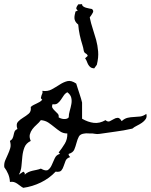

<svg xmlns="http://www.w3.org/2000/svg" viewBox="-50 -857 728 928"><path d="M657.2 -306.6Q661.1 -292 654.3 -281.7Q647.5 -271.5 636.2 -263.7Q625 -255.9 611.8 -249.5Q598.6 -243.2 589.8 -235.4Q545.9 -225.6 510.3 -221.2Q474.6 -216.8 431.6 -210Q418.9 -208 407.7 -210.4Q396.5 -212.9 384.8 -211.9Q377.9 -211.9 372.1 -212.4Q366.2 -212.9 360.4 -211.9Q337.9 -210 331.1 -196.8Q324.2 -183.6 319.8 -166.5Q315.4 -149.4 309.1 -134.3Q302.7 -119.1 282.2 -113.3Q280.3 -108.4 283.7 -104.5Q287.1 -100.6 289.1 -97.7Q272.5 -92.8 267.1 -80.1Q261.7 -67.4 257.8 -54.7Q253.9 -42 246.6 -33.2Q239.3 -24.4 218.8 -27.3Q188.5 4.9 147.5 24.9Q106.4 44.9 62.5 50.8Q54.7 46.9 47.4 41Q40 35.2 32.7 30.3Q25.4 25.4 17.1 22.9Q8.8 20.5 -2 22.5Q-2.9 2 -10.3 -15.6Q-17.6 -33.2 -29.3 -48.8Q-31.2 -66.4 -24.9 -81.5Q-18.6 -96.7 -11.7 -111.3Q-4.9 -126 -0.5 -141.1Q3.9 -156.2 -2 -175.8Q7.8 -181.6 11.2 -189.5Q14.6 -197.3 16.1 -205.6Q17.6 -213.9 20.5 -221.2Q23.4 -228.5 34.2 -233.4Q26.4 -256.8 36.6 -268.1Q46.9 -279.3 61.5 -288.1Q76.2 -296.9 88.9 -307.6Q101.6 -318.4 98.6 -339.8Q104.5 -345.7 112.3 -349.6Q120.1 -353.5 127.4 -356.9Q134.8 -360.4 141.6 -364.3Q148.4 -368.2 154.3 -375Q147.5 -379.9 147.9 -384.8Q148.4 -389.6 150.4 -395Q152.3 -400.4 154.8 -406.2Q157.2 -412.1 154.3 -418Q180.7 -414.1 200.7 -425.3Q220.7 -436.5 238.8 -448.2Q256.8 -460 275.4 -464.8Q293.9 -469.7 318.4 -453.1Q320.3 -446.3 324.7 -433.1Q329.1 -419.9 333.5 -406.2Q337.9 -392.6 341.8 -379.9Q345.7 -367.2 346.7 -361.3Q346.7 -356.4 346.7 -345.7Q346.7 -335 346.7 -322.8Q346.7 -310.5 346.7 -299.8Q346.7 -289.1 346.7 -283.2Q375 -266.6 403.3 -263.2Q431.6 -259.8 460 -276.4Q470.7 -266.6 480.5 -271Q490.2 -275.4 499.5 -281.2Q508.8 -287.1 518.6 -287.6Q528.3 -288.1 538.1 -271.5Q551.8 -284.2 566.4 -287.6Q581.1 -291 596.7 -291.5Q612.3 -292 627.4 -293.9Q642.6 -295.9 657.2 -306.6ZM282.2 -290Q282.2 -304.7 287.1 -321.3Q292 -337.9 294.9 -354Q297.9 -370.1 294.4 -384.8Q291 -399.4 275.4 -411.1Q264.6 -405.3 257.8 -395Q251 -384.8 244.1 -374.5Q237.3 -364.3 228 -357.4Q218.8 -350.6 204.1 -353.5Q199.2 -341.8 204.1 -334.5Q209 -327.1 215.8 -320.8Q222.7 -314.5 229 -307.6Q235.4 -300.8 233.4 -290Q237.3 -287.1 244.1 -284.7Q251 -282.2 258.3 -281.7Q265.6 -281.2 272.5 -283.2Q279.3 -285.2 282.2 -290ZM275.4 -211.9Q255.9 -211.9 241.7 -221.2Q227.5 -230.5 213.4 -242.2Q199.2 -253.9 184.1 -264.2Q168.9 -274.4 147.5 -276.4Q138.7 -264.6 127 -254.4Q115.2 -244.1 106.4 -232.4Q97.7 -220.7 94.2 -207Q90.8 -193.4 98.6 -175.8Q76.2 -165 68.4 -145Q60.5 -125 58.1 -101.6Q55.7 -78.1 53.7 -54.7Q51.8 -31.2 41 -12.7L62.5 -27.3Q66.4 -25.4 68.8 -21.5Q71.3 -17.6 69.3 -12.7Q77.1 -20.5 86.9 -24.9Q96.7 -29.3 106.9 -31.7Q117.2 -34.2 127.4 -36.1Q137.7 -38.1 147.5 -42Q171.9 -28.3 182.6 -36.1Q193.4 -43.9 200.2 -59.6Q207 -75.2 214.8 -92.3Q222.7 -109.4 240.2 -113.3L233.4 -120.1Q250 -140.6 263.2 -162.6Q276.4 -184.6 275.4 -211.9ZM394.5 -813.5Q403.3 -805.7 399.4 -797.4Q395.5 -789.1 387.7 -778.3Q385.7 -776.4 385.3 -775.4Q384.8 -774.4 383.8 -772.5Q389.6 -744.1 398.4 -717.8Q407.2 -691.4 414.6 -664.6Q421.9 -637.7 424.3 -608.4Q426.8 -579.1 418 -543.9L405.3 -526.4Q393.6 -527.3 387.2 -532.2Q380.9 -537.1 377 -543.9Q373 -550.8 370.1 -559.1Q367.2 -567.4 361.3 -575.2Q363.3 -577.1 367.7 -581.1Q372.1 -585 374 -586.9Q372.1 -594.7 364.3 -598.6Q356.4 -602.5 354.5 -613.3Q353.5 -620.1 352.1 -626Q350.6 -631.8 348.6 -638.7Q340.8 -663.1 335.4 -688Q330.1 -712.9 328.1 -738.3Q314.5 -749 311 -761.7Q307.6 -774.4 313.5 -794.9Q314.5 -796.9 314 -797.9Q313.5 -798.8 314.5 -800.8L326.2 -806.6Q317.4 -812.5 318.8 -818.8Q320.3 -825.2 328.1 -835.9L346.7 -836.9Q346.7 -830.1 352.1 -826.2Q357.4 -822.3 365.2 -819.8Q373 -817.4 381.3 -815.9Q389.6 -814.5 394.5 -813.5Z"/></svg>

Font: Homemade Apple
Style: Regular
Weight: 400
Version: Version 1.001